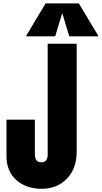

<svg xmlns="http://www.w3.org/2000/svg" viewBox="-20 -1121 609 1148"><path d="M228.5 7.8Q137.2 7.8 77.9 -44.2Q18.6 -96.2 18.6 -189.9V-405.3H188.5V-200.2Q188.5 -150.4 226.6 -150.4Q265.1 -150.4 265.1 -197.8V-859.4H438.5V-214.8Q438.5 -113.3 380.1 -52.7Q321.8 7.8 228.5 7.8ZM310.1 -903.8H134.8L252.4 -1100.6H451.7L569.3 -903.8H394L352.1 -1043Z"/></svg>

Font: Anton
Style: Regular
Weight: 400
Designer: Vernon Adams, Tural Alisoy
Foundry: Vernon Adams
Version: Version 2.300